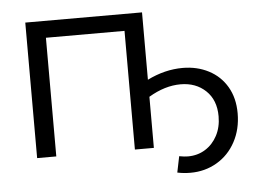

<svg xmlns="http://www.w3.org/2000/svg" viewBox="-56 -772 1308 988"><g transform="rotate(-5 598.0 -278.0)"><path d="M895 -397Q969 -397 1029 -366Q1089 -335 1123 -277Q1157 -219 1157 -140Q1157 -58 1122 7Q1087 72 1025.5 108Q964 144 889 144Q853 144 821 137L838 54Q865 59 883 59Q933 59 972.5 34.5Q1012 10 1035 -33.5Q1058 -77 1058 -133Q1058 -217 1007 -265.5Q956 -314 877 -314Q796 -314 712 -264V0H614V-613H208V0H109V-700H712V-352Q803 -397 895 -397Z"/></g></svg>

Font: Montserrat Alternates Medium
Style: Regular
Weight: 500
Designer: Julieta Ulanovsky
Foundry: Julieta Ulanovsky
Version: Version 7.200